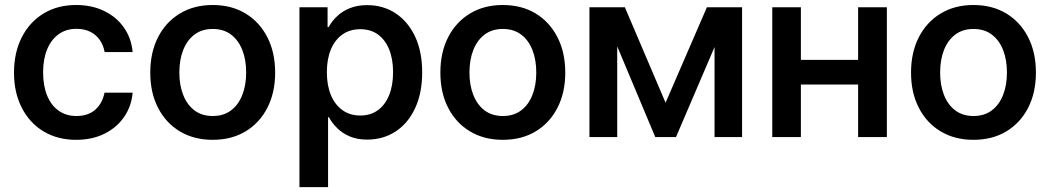

<svg xmlns="http://www.w3.org/2000/svg" viewBox="-20 -559 4282 783"><path d="M290.5 11.2Q213.9 11.2 156.7 -23.7Q99.6 -58.6 68.4 -120.4Q37.1 -182.1 37.1 -262.7Q37.1 -344.2 68.6 -406.5Q100.1 -468.8 157.2 -503.7Q214.4 -538.6 290.5 -538.6Q354.5 -538.6 404.5 -514.4Q454.6 -490.2 485.1 -447Q515.6 -403.8 521 -346.7H406.7Q401.9 -374 387.2 -395.5Q372.6 -417 348.6 -429.2Q324.7 -441.4 291.5 -441.4Q250 -441.4 219.5 -419.7Q189 -397.9 172.4 -358.2Q155.8 -318.4 155.8 -264.2Q155.8 -209.5 172.1 -169.4Q188.5 -129.4 219 -107.7Q249.5 -85.9 291.5 -85.9Q339.4 -85.9 368.4 -111.6Q397.5 -137.2 406.2 -181.2H521Q516.1 -125.5 486.1 -82Q456.1 -38.6 406 -13.7Q356 11.2 290.5 11.2Z M847.2 11.2Q771 11.2 713.6 -23.2Q656.2 -57.6 624.5 -119.4Q592.8 -181.2 592.8 -262.7Q592.8 -345.2 624.5 -407.2Q656.2 -469.2 713.6 -503.9Q771 -538.6 847.2 -538.6Q924.3 -538.6 981.4 -503.9Q1038.6 -469.2 1070.3 -407.2Q1102.1 -345.2 1102.1 -262.7Q1102.1 -181.2 1070.3 -119.4Q1038.6 -57.6 981.4 -23.2Q924.3 11.2 847.2 11.2ZM847.7 -85.9Q891.6 -85.9 921.9 -108.6Q952.1 -131.3 968 -171.4Q983.9 -211.4 983.9 -263.2Q983.9 -315.4 968 -355.5Q952.1 -395.5 921.9 -418.2Q891.6 -440.9 847.7 -440.9Q803.7 -440.9 773.4 -418.2Q743.2 -395.5 727.3 -355.5Q711.4 -315.4 711.4 -263.2Q711.4 -211.4 727.3 -171.4Q743.2 -131.3 773.4 -108.6Q803.7 -85.9 847.7 -85.9Z M1201.2 204.1V-529.3H1315.9V-448.7H1320.3Q1333.5 -472.7 1354.7 -492.9Q1376 -513.2 1406.5 -525.6Q1437 -538.1 1477.1 -538.1Q1543 -538.1 1593.5 -504.6Q1644 -471.2 1672.9 -409.7Q1701.7 -348.1 1701.7 -264.2Q1701.7 -180.2 1673.3 -118.7Q1645 -57.1 1594.2 -23.4Q1543.5 10.3 1477.1 10.3Q1437 10.3 1407 -2.4Q1377 -15.1 1355.7 -35.9Q1334.5 -56.6 1321.3 -81.1H1317.9V204.1ZM1449.2 -87.9Q1491.2 -87.9 1521 -109.6Q1550.8 -131.3 1566.9 -170.9Q1583 -210.4 1583 -264.6Q1583 -318.4 1566.9 -357.7Q1550.8 -397 1521.2 -418.5Q1491.7 -439.9 1449.2 -439.9Q1406.7 -439.9 1376.2 -418.2Q1345.7 -396.5 1329.3 -357.2Q1313 -317.9 1313 -264.6Q1313 -211.4 1329.3 -171.6Q1345.7 -131.8 1376.5 -109.9Q1407.2 -87.9 1449.2 -87.9Z M2030.3 11.2Q1954.1 11.2 1896.7 -23.2Q1839.4 -57.6 1807.6 -119.4Q1775.9 -181.2 1775.9 -262.7Q1775.9 -345.2 1807.6 -407.2Q1839.4 -469.2 1896.7 -503.9Q1954.1 -538.6 2030.3 -538.6Q2107.4 -538.6 2164.6 -503.9Q2221.7 -469.2 2253.4 -407.2Q2285.2 -345.2 2285.2 -262.7Q2285.2 -181.2 2253.4 -119.4Q2221.7 -57.6 2164.6 -23.2Q2107.4 11.2 2030.3 11.2ZM2030.8 -85.9Q2074.7 -85.9 2105 -108.6Q2135.3 -131.3 2151.1 -171.4Q2167 -211.4 2167 -263.2Q2167 -315.4 2151.1 -355.5Q2135.3 -395.5 2105 -418.2Q2074.7 -440.9 2030.8 -440.9Q1986.8 -440.9 1956.5 -418.2Q1926.3 -395.5 1910.4 -355.5Q1894.5 -315.4 1894.5 -263.2Q1894.5 -211.4 1910.4 -171.4Q1926.3 -131.3 1956.5 -108.6Q1986.8 -85.9 2030.8 -85.9Z M2652.3 0 2430.2 -529.3H2528.3L2694.3 -140.1L2862.8 -529.3H2963.4L2736.8 0ZM2383.8 0V-529.3H2497.1V0ZM2894 0V-529.3H3006.3V0Z M3509.8 -314.9V-214.4H3215.3V-314.9ZM3246.1 -529.3V0H3129.4V-529.3ZM3596.7 -529.3V0H3479.5V-529.3Z M3949.7 11.2Q3873.5 11.2 3816.2 -23.2Q3758.8 -57.6 3727.1 -119.4Q3695.3 -181.2 3695.3 -262.7Q3695.3 -345.2 3727.1 -407.2Q3758.8 -469.2 3816.2 -503.9Q3873.5 -538.6 3949.7 -538.6Q4026.9 -538.6 4084 -503.9Q4141.1 -469.2 4172.9 -407.2Q4204.6 -345.2 4204.6 -262.7Q4204.6 -181.2 4172.9 -119.4Q4141.1 -57.6 4084 -23.2Q4026.9 11.2 3949.7 11.2ZM3950.2 -85.9Q3994.1 -85.9 4024.4 -108.6Q4054.7 -131.3 4070.6 -171.4Q4086.4 -211.4 4086.4 -263.2Q4086.4 -315.4 4070.6 -355.5Q4054.7 -395.5 4024.4 -418.2Q3994.1 -440.9 3950.2 -440.9Q3906.2 -440.9 3876 -418.2Q3845.7 -395.5 3829.8 -355.5Q3814 -315.4 3814 -263.2Q3814 -211.4 3829.8 -171.4Q3845.7 -131.3 3876 -108.6Q3906.2 -85.9 3950.2 -85.9Z"/></svg>

Font: Inter Cardless Tabular Medium
Style: Regular
Weight: 500
Designer: Rasmus Andersson
Foundry: rsms
Version: Version 4.000;git-4fc901f